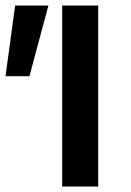

<svg xmlns="http://www.w3.org/2000/svg" viewBox="-46 -678 477 698"><path d="M180 0V-658H311V0ZM61 -401H-26L9 -658H130Z"/></svg>

Font: Ysabeau
Style: Bold
Weight: 700
Designer: Christian Thalmann (Catharsis Fonts)
Version: Version 2.000;gftools[0.9.27.dev2+g8671c4b]